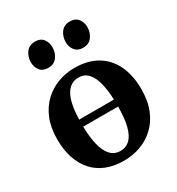

<svg xmlns="http://www.w3.org/2000/svg" viewBox="-188 -907 958 1038"><g transform="rotate(-30 291.0 -388.5)"><path d="M284 11Q222 11 174 -8.2Q126 -27.5 93.2 -64.2Q60.5 -101 43.5 -152.8Q26.5 -204.5 26.5 -269Q26.5 -341.5 48.8 -395.8Q71 -450 109.5 -486Q148 -522 196.8 -540Q245.5 -558 298.5 -558Q382 -558 439.5 -523.8Q497 -489.5 526.8 -426.8Q556.5 -364 556.5 -277.5Q556.5 -204 534.2 -149.8Q512 -95.5 473.5 -59.8Q435 -24 386 -6.5Q337 11 284 11ZM293 -44.5Q328 -44.5 351.8 -67.5Q375.5 -90.5 387.8 -138Q400 -185.5 400.5 -259H182.5Q184 -193 195.5 -145Q207 -97 231 -70.8Q255 -44.5 293 -44.5ZM183 -303H399.5Q397.5 -364.5 385.8 -409Q374 -453.5 351.2 -477.8Q328.5 -502 292 -502Q241.5 -502 213.5 -453.8Q185.5 -405.5 183 -303ZM178 -628.5Q145 -628.5 128.2 -650.2Q111.5 -672 111.5 -701.5Q111.5 -736.5 130.8 -762.2Q150 -788 186 -788H187Q220 -788 236.8 -766.2Q253.5 -744.5 253.5 -715Q253.5 -680.5 234.5 -654.5Q215.5 -628.5 179 -628.5ZM395.5 -628.5Q363 -628.5 346 -650.2Q329 -672 329 -701.5Q329 -736.5 348.2 -762.2Q367.5 -788 404 -788H405Q437.5 -788 454.5 -766.2Q471.5 -744.5 471.5 -715Q471.5 -680.5 452.5 -654.5Q433.5 -628.5 396.5 -628.5Z"/></g></svg>

Font: Merriweather 48pt
Style: Bold
Weight: 700
Version: Version 2.100